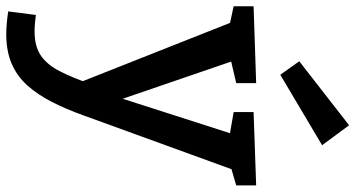

<svg xmlns="http://www.w3.org/2000/svg" viewBox="-280 -590 1106 597"><g transform="rotate(90 272.5 -292.0)"><path d="M10 235 21 149Q36 151 48.5 152Q61 153 72 153Q118 153 146.5 134Q175 115 195.5 75.5Q216 36 237 -25L232 16L42 -464L54 -453L-6 -466V-528L233 -536V-474L156 -456L163 -467L297 -76L269 -82L392 -465L398 -453L323 -466V-528L551 -536V-474L486 -455L503 -466L334 -1Q314 55 291.5 99Q269 143 240.5 175Q212 207 173 224Q134 241 81 241Q50 241 10 235ZM207 -611 165 -670 364 -825 426 -741Z"/></g></svg>

Font: Bitter Thin SemiBold
Style: Regular
Weight: 600
Version: Version 2.002